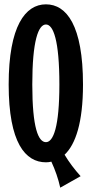

<svg xmlns="http://www.w3.org/2000/svg" viewBox="-20 -732 423 886"><path d="M352 81C324 50 299 17 278 -18C329 -66 363 -167 363 -342C363 -615 287 -712 192 -712C97 -712 20 -612 20 -342C20 -73 97 17 192 17C200 17 209 16 217 14C235 53 249 93 258 134ZM254 -342C254 -146 226 -76 192 -76C157 -76 129 -141 129 -342C129 -544 157 -619 192 -619C226 -619 254 -546 254 -342Z"/></svg>

Font: Mouse Memoirs
Style: Regular
Weight: 400
Designer: Astigmatic (AOETI)
Foundry: Astigmatic (AOETI)
Version: Version 1.000